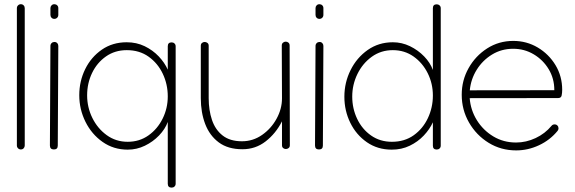

<svg xmlns="http://www.w3.org/2000/svg" viewBox="-20 -690 2677 894"><path d="M77.1 -670.4Q85 -670.4 90.1 -665Q95.2 -659.7 95.2 -651.9V-12.7Q95.2 -4.9 90.1 0.5Q85 5.9 77.1 5.9Q69.3 5.9 64 0.5Q58.6 -4.9 58.6 -12.7V-651.9Q58.6 -659.7 64 -665Q69.3 -670.4 77.1 -670.4Z M214.8 -652.3Q214.8 -659.7 220 -665Q225.1 -670.4 232.9 -670.4Q240.7 -670.4 246.1 -665.3Q251.5 -660.2 251.5 -652.3V-620.6Q251.5 -612.8 246.1 -607.4Q240.7 -602.1 232.9 -602.1Q225.1 -602.1 220 -607.4Q214.8 -612.8 214.8 -620.6ZM233.4 -494.6Q241.2 -494.6 246.3 -489.3Q251.5 -483.9 251.5 -476.1L249 -12.7V-12.2Q249 5.9 231 5.9Q212.4 5.9 212.4 -12.7L214.8 -476.1Q214.8 -483.9 220.2 -489.3Q225.6 -494.6 233.4 -494.6Z M574.7 6.8Q508.8 6.8 457.8 -29.1Q406.7 -64.9 377.9 -123Q349.1 -181.2 349.1 -246.6Q349.1 -312 376.7 -368.2Q404.3 -424.3 454.1 -458.7Q503.9 -493.2 569.8 -493.2Q615.7 -493.2 653.6 -474.9Q691.4 -456.5 719 -427.5Q746.6 -398.4 761.2 -365.7V-474.6Q761.2 -492.7 779.3 -492.7Q787.1 -492.7 792.5 -487.5Q797.9 -482.4 797.9 -474.6V165.5Q797.9 173.3 792.5 178.5Q787.1 183.6 779.3 183.6Q761.2 183.6 761.2 165.5V-122.1Q749 -88.9 720.7 -59.3Q692.4 -29.8 654.5 -11.5Q616.7 6.8 574.7 6.8ZM385.7 -246.1Q385.7 -190.4 409.9 -141.1Q434.1 -91.8 476.8 -60.8Q519.5 -29.8 574.7 -29.8Q629.4 -29.8 671.4 -59.6Q713.4 -89.4 737.3 -137.7Q761.2 -186 761.2 -241.2Q761.2 -297.4 738 -346.4Q714.8 -395.5 672.1 -426Q629.4 -456.5 570.3 -456.5Q515.1 -456.5 473.4 -427.2Q431.6 -397.9 408.7 -350.1Q385.7 -302.2 385.7 -246.1Z M1329.6 -14.2V-13.7Q1329.6 -4.9 1323.7 -0.5Q1317.9 3.9 1311 3.9Q1304.2 3.9 1298.6 -0.5Q1293 -4.9 1293 -13.7V-125Q1264.2 -68.4 1217 -31.7Q1169.9 4.9 1108.9 4.9Q1041.5 4.9 998.8 -26.9Q956.1 -58.6 935.5 -112.5Q915 -166.5 915 -232.9V-477.1Q915 -485.8 920.7 -490.2Q926.3 -494.6 933.1 -494.6Q939.9 -494.6 945.8 -490.2Q951.7 -485.8 951.7 -477.1V-232.9Q951.7 -177.2 967 -131.6Q982.4 -85.9 1016.6 -59.1Q1050.8 -32.2 1106.4 -32.2Q1158.2 -32.2 1200.4 -61.8Q1242.7 -91.3 1267.8 -137.2Q1293 -183.1 1293 -231.9L1292 -478Q1292 -486.8 1297.9 -491.5Q1303.7 -496.1 1310.5 -496.1Q1317.4 -496.1 1323 -491.5Q1328.6 -486.8 1328.6 -478Z M1449.2 -652.3Q1449.2 -659.7 1454.3 -665Q1459.5 -670.4 1467.3 -670.4Q1475.1 -670.4 1480.5 -665.3Q1485.8 -660.2 1485.8 -652.3V-620.6Q1485.8 -612.8 1480.5 -607.4Q1475.1 -602.1 1467.3 -602.1Q1459.5 -602.1 1454.3 -607.4Q1449.2 -612.8 1449.2 -620.6ZM1467.8 -494.6Q1475.6 -494.6 1480.7 -489.3Q1485.8 -483.9 1485.8 -476.1L1483.4 -12.7V-12.2Q1483.4 5.9 1465.3 5.9Q1446.8 5.9 1446.8 -12.7L1449.2 -476.1Q1449.2 -483.9 1454.6 -489.3Q1460 -494.6 1467.8 -494.6Z M1809.1 -493.2Q1851.1 -493.2 1888.9 -474.9Q1926.8 -456.5 1955.1 -427.2Q1983.4 -397.9 1995.6 -364.3V-651.9Q1995.6 -669.9 2013.7 -669.9Q2021.5 -669.9 2026.9 -664.8Q2032.2 -659.7 2032.2 -651.9V-11.7Q2032.2 -3.9 2026.9 1.2Q2021.5 6.3 2013.7 6.3Q1995.6 6.3 1995.6 -11.7V-120.6Q1981 -88.4 1953.4 -59.1Q1925.8 -29.8 1887.9 -11.5Q1850.1 6.8 1804.2 6.8Q1738.3 6.8 1688.5 -27.6Q1638.7 -62 1611.1 -118.2Q1583.5 -174.3 1583.5 -239.7Q1583.5 -305.7 1612.3 -363.5Q1641.1 -421.4 1692.1 -457.3Q1743.2 -493.2 1809.1 -493.2ZM1620.1 -240.2Q1620.1 -184.6 1643.1 -136.5Q1666 -88.4 1707.8 -59.1Q1749.5 -29.8 1804.7 -29.8Q1863.8 -29.8 1906.5 -60.3Q1949.2 -90.8 1972.4 -140.1Q1995.6 -189.5 1995.6 -245.1Q1995.6 -300.8 1971.7 -348.9Q1947.8 -397 1905.8 -426.8Q1863.8 -456.5 1809.1 -456.5Q1753.9 -456.5 1711.2 -425.8Q1668.5 -395 1644.3 -345.5Q1620.1 -295.9 1620.1 -240.2Z M2383.3 10.3Q2312.5 10.3 2255.1 -25.1Q2197.8 -60.5 2163.8 -119.6Q2129.9 -178.7 2129.9 -249Q2129.9 -315.9 2161.9 -372.8Q2193.8 -429.7 2248.3 -464.6Q2302.7 -499.5 2370.1 -499.5Q2432.1 -499.5 2483.9 -468.8Q2535.6 -438 2566.7 -386.5Q2597.7 -335 2597.7 -271.5Q2597.7 -257.8 2595.2 -245.6Q2592.8 -233.4 2578.6 -233.4L2167 -232.9Q2171.4 -177.2 2200.4 -130.4Q2229.5 -83.5 2276.9 -54.9Q2324.2 -26.4 2382.8 -26.4Q2429.7 -26.4 2473.9 -47.1Q2518.1 -67.9 2547.9 -104Q2553.2 -110.8 2562.5 -110.8Q2570.3 -110.8 2575.4 -105.5Q2580.6 -100.1 2580.6 -92.3Q2580.6 -85.9 2576.2 -80.6Q2541 -37.6 2489.7 -13.7Q2438.5 10.3 2383.3 10.3ZM2561 -271Q2561 -324.2 2534.9 -367.7Q2508.8 -411.1 2465.3 -437Q2421.9 -462.9 2369.6 -462.9Q2314.9 -462.9 2271 -436Q2227.1 -409.2 2199.7 -365.2Q2172.4 -321.3 2167.5 -269.5L2561 -270Z"/></svg>

Font: Manjari Thin
Style: Regular
Weight: 100
Designer: Santhosh Thottingal <santhosh.thottingal@gmail.com>
Version: Version 2.000